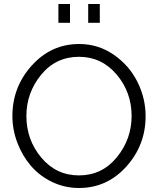

<svg xmlns="http://www.w3.org/2000/svg" viewBox="-20 -935 791 960"><path d="M272 -821V-915H330V-821ZM421 -821V-915H479V-821ZM42 -355Q42 -500 139 -607.5Q236 -715 376 -715Q471 -715 548.5 -661.5Q626 -608 667 -526Q708 -444 708 -354Q708 -209 611.5 -102Q515 5 375 5Q303 5 240 -25.5Q177 -56 134 -106.5Q91 -157 66.5 -222Q42 -287 42 -355ZM375 -58Q490 -58 564 -148.5Q638 -239 638 -355Q638 -474 563 -562.5Q488 -651 375 -651Q259 -651 185.5 -561Q112 -471 112 -355Q112 -236 186.5 -147Q261 -58 375 -58Z"/></svg>

Font: Raleway-v4020
Style: Regular
Weight: 400
Designer: Matt McInerney, Pablo Impallari, Rodrigo Fuenzalida
Foundry: Matt McInerney, Pablo Impallari, Rodrigo Fuenzalida
Version: Version 4.020;PS 004.020;hotconv 1.0.88;makeotf.lib2.5.64775